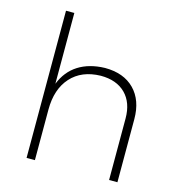

<svg xmlns="http://www.w3.org/2000/svg" viewBox="-109 -838 873 935"><g transform="rotate(15 327.0 -371.0)"><path d="M567 -318V0H525V-310Q525 -390 480 -435Q435 -480 355 -480Q259 -478 205 -418Q151 -358 151 -255V0H109V-742H151V-385Q177 -451 231.5 -485.5Q286 -520 365 -522Q460 -522 513.5 -467.5Q567 -413 567 -318Z"/></g></svg>

Font: Montserrat arm2 ExtraLight
Style: Regular
Weight: 275
Designer: Julieta Ulanovsky
Foundry: Julieta Ulanovsky
Version: Version 6.000